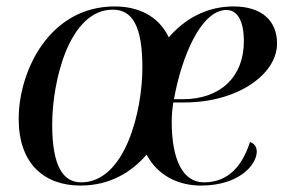

<svg xmlns="http://www.w3.org/2000/svg" viewBox="-20 -566 890 596"><path d="M230 10C319 10 387 -30 435 -86C469 -22 532 10 604 10C724 10 777 -56 777 -95C777 -111 769 -121 756 -125C732 -51 689 0 613 0C548 0 513 -69 513 -189C513 -207 515 -230 518 -248H553C717 -248 840 -335 840 -431C840 -503 791 -546 705 -546C621 -546 553 -507 504 -450C472 -517 409 -546 336 -546C133 -546 38 -345 38 -197C38 -58 117 10 230 10ZM232 0C177 0 142 -48 142 -179C142 -315 195 -536 330 -536C391 -536 422 -485 422 -356C422 -220 368 0 232 0ZM547 -258H520C543 -387 603 -535 683 -535C717 -535 737 -501 737 -438C737 -328 665 -258 547 -258Z"/></svg>

Font: Noto Serif Display
Style: Italic
Weight: 400
Italic angle: -12°
Designer: Monotype Design Team
Foundry: Monotype Imaging Inc.
Version: Version 2.009